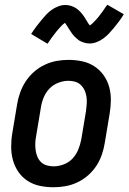

<svg xmlns="http://www.w3.org/2000/svg" viewBox="-20 -780 541 808"><path d="M205 8Q175 8 147 2Q119 -4 96 -19Q73 -34 57.5 -56.5Q42 -79 34.5 -106Q27 -133 27 -162.5Q27 -192 32 -221L52 -341Q56 -366 65 -391Q74 -416 88.5 -438Q103 -460 123.5 -478Q144 -496 168.5 -507.5Q193 -519 218 -523.5Q243 -528 268 -528Q298 -528 326 -522Q354 -516 377 -501Q400 -486 416 -463.5Q432 -441 439.5 -414Q447 -387 446.5 -357.5Q446 -328 441 -299L421 -179Q417 -154 408.5 -129Q400 -104 385.5 -82Q371 -60 350.5 -42Q330 -24 305.5 -12.5Q281 -1 255.5 3.5Q230 8 205 8ZM206 -80Q227 -80 249 -88.5Q271 -97 286 -113.5Q301 -130 309.5 -151Q318 -172 322 -193L342 -313Q344 -328 345 -343Q346 -358 344 -372.5Q342 -387 336 -400Q330 -413 320 -422.5Q310 -432 296.5 -436Q283 -440 268 -440Q247 -440 225 -431.5Q203 -423 187.5 -406.5Q172 -390 163.5 -369Q155 -348 152 -327L132 -207Q129 -192 128.5 -177Q128 -162 130 -147.5Q132 -133 137.5 -120Q143 -107 153 -97.5Q163 -88 177 -84Q191 -80 206 -80ZM180 -596 111 -637Q122 -654 133 -668.5Q144 -683 154 -695Q164 -707 173.5 -717.5Q183 -728 196 -737.5Q209 -747 224.5 -753Q240 -759 255 -759Q268 -759 280 -755Q292 -751 301.5 -744.5Q311 -738 319.5 -728.5Q328 -719 334 -710Q340 -701 346 -690.5Q352 -680 358 -673Q362 -675 368 -680.5Q374 -686 377 -689.5Q380 -693 384 -697Q388 -701 392.5 -706.5Q397 -712 401 -717.5Q405 -723 410.5 -730Q416 -737 420.5 -744.5Q425 -752 432 -760L501 -720Q490 -702 479 -687.5Q468 -673 458 -661Q448 -649 438.5 -639Q429 -629 416 -619Q403 -609 387.5 -603Q372 -597 357 -597Q350 -597 344 -598Q338 -599 332.5 -601Q327 -603 321 -605.5Q315 -608 310.5 -611.5Q306 -615 301.5 -619Q297 -623 292.5 -627.5Q288 -632 284.5 -637Q281 -642 278 -646.5Q275 -651 272 -655.5Q269 -660 265.5 -666Q262 -672 258.5 -676.5Q255 -681 254 -684Q249 -681 243.5 -676Q238 -671 235 -667.5Q232 -664 228 -659.5Q224 -655 219.5 -650Q215 -645 211 -639Q207 -633 201.5 -626.5Q196 -620 191.5 -612.5Q187 -605 180 -596Z"/></svg>

Font: Iosevka SS18 Semibold
Style: Italic
Weight: 600
Italic angle: -9°
Monospace: yes
Designer: Belleve Invis
Foundry: Belleve Invis
Version: Version 25.1.1; ttfautohint (v1.8.4)